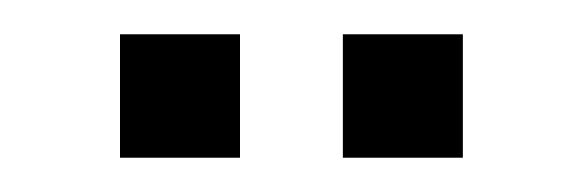

<svg xmlns="http://www.w3.org/2000/svg" viewBox="-20 -765 340 112"><path d="M250 -673H180V-745H250ZM50 -673V-745H120V-673Z"/></svg>

Font: Exetegue
Style: Regular
Weight: 400
Designer: Fábio Duarte Martins
Foundry: Fábio Duarte Martins
Version: Version 0.001